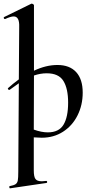

<svg xmlns="http://www.w3.org/2000/svg" viewBox="-43 -745 502 1040"><path d="M140 -1V178Q140 212 149 224.5Q158 237 184 237Q189 237 207 235H208Q212 235 212.5 240Q213 245 209 246L12 275Q9 276 7.5 270Q6 264 10 263Q32 259 41.5 252.5Q51 246 53.5 232Q56 218 56 185L59 -294Q27 -272 10 -259Q9 -258 7 -258Q3 -258 0.5 -262Q-2 -266 1 -268Q25 -290 59 -315L61 -599Q62 -628 54.5 -642Q47 -656 31 -656Q15 -656 -15 -642H-17Q-21 -642 -22.5 -647Q-24 -652 -20 -653L127 -725H129Q133 -725 137 -722Q141 -719 141 -717V-362Q206 -393 268 -393Q334 -393 369.5 -354.5Q405 -316 405 -243Q405 -176 377 -120Q349 -64 298.5 -31.5Q248 1 183 1Q172 1 140 -1ZM141 -336 140 -43Q182 -28 216 -28Q276 -28 301 -69.5Q326 -111 326 -189Q326 -265 300.5 -306.5Q275 -348 210 -348Q176 -348 141 -336Z"/></svg>

Font: Cormorant Upright SemiBold
Style: Regular
Weight: 600
Designer: Christian Thalmann (Catharsis Fonts)
Foundry: Catharsis Fonts
Version: Version 3.302